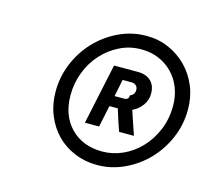

<svg xmlns="http://www.w3.org/2000/svg" viewBox="-69 -801 635 575"><g transform="rotate(15 248.0 -513.0)"><path d="M276 -307Q238 -307 205.5 -320.5Q173 -334 149.5 -358Q126 -382 112.5 -415.5Q99 -449 99 -488Q99 -533 116 -574.5Q133 -616 163 -648Q193 -680 233.5 -699.5Q274 -719 320 -719Q357 -719 389 -705Q421 -691 445 -666.5Q469 -642 482.5 -609Q496 -576 496 -538Q496 -491 478 -449Q460 -407 429.5 -375.5Q399 -344 359 -325.5Q319 -307 276 -307ZM280 -350Q312 -350 342.5 -363.5Q373 -377 397 -402Q421 -427 435.5 -461.5Q450 -496 450 -537Q450 -567 440 -592.5Q430 -618 412 -636.5Q394 -655 369.5 -665.5Q345 -676 315 -676Q279 -676 248 -660.5Q217 -645 194 -619.5Q171 -594 158 -560Q145 -526 145 -489Q145 -426 182 -388Q219 -350 280 -350ZM208 -420Q218 -468 228 -514Q238 -560 248 -608H313H322Q348 -608 362.5 -594Q377 -580 377 -555Q377 -535 365 -518.5Q353 -502 335 -494Q341 -475 347.5 -456.5Q354 -438 360 -420H314Q308 -437 302.5 -453.5Q297 -470 292 -487H266Q262 -470 259 -453.5Q256 -437 252 -420ZM310 -573H284Q281 -559 278.5 -546Q276 -533 273 -520H304Q310 -520 314 -524Q317 -527 317 -534Q333 -540 331 -558Q328 -573 310 -573Z"/></g></svg>

Font: Rosa Sans SemiBold
Style: Italic
Weight: 600
Italic angle: -12°
Designer: Pentagram / MCKL
Foundry: Pentagram / MCKL
Version: Version 1.005;September 16, 2019;FontCreator 11.5.0.2425 64-